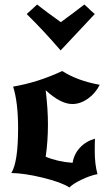

<svg xmlns="http://www.w3.org/2000/svg" viewBox="-20 -798 488 849"><path d="M287 31Q252 8 170.5 -12Q89 -32 30 -33Q60 -80 60 -231Q60 -346 38 -415Q149 -434 255 -484Q322 -441 421 -423Q402 -385 368.5 -361.5Q335 -338 300 -338Q248 -338 182 -399Q192 -316 192 -248Q192 -173 182 -105Q234 -83 301 -78Q307 -116 333 -144.5Q359 -173 400 -185Q399 -174 399 -129Q399 -72 411 -28Q379 -22 340.5 -3.5Q302 15 287 31ZM399 -736Q396 -733 348 -681.5Q300 -630 248 -575Q177 -658 98 -736Q109 -745 122 -757.5Q135 -770 144 -778Q183 -747 249 -700Q309 -744 353 -778Q361 -771 369 -763.5Q377 -756 383.5 -749.5Q390 -743 399 -736Z"/></svg>

Font: NewRocker
Style: Regular
Weight: 400
Designer: Pablo Impallari, Brenda Gallo, Rodrigo Fuenzalida
Foundry: Pablo Impallari, Brenda Gallo, Rodrigo Fuenzalida
Version: Version 1.000